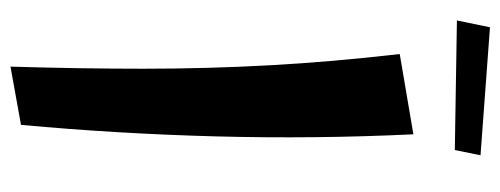

<svg xmlns="http://www.w3.org/2000/svg" viewBox="-314 -630 954 366"><g transform="rotate(90 163.0 -447.0)"><path d="M107 10Q111 -123 111 -243.5Q111 -364 104.5 -483Q98 -602 83 -732L236 -758Q245 -571 240 -382Q235 -193 218 -10ZM266 -837 19 -841 32 -904 276 -886Z"/></g></svg>

Font: Marhey
Style: Regular
Weight: 400
Designer: Nur Syamsi & Bustanul Arifin
Foundry: Namelatype
Version: Version 1.000; ttfautohint (v1.8.4.7-5d5b)